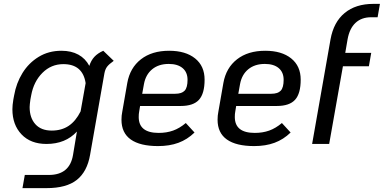

<svg xmlns="http://www.w3.org/2000/svg" viewBox="-20 -743 1981 991"><path d="M567 -429Q543 -412 533 -399Q523 -386 519 -365L445 56Q430 143 376.5 185.5Q323 228 220 228H96L108 160H232Q340 160 357 56L377 -64Q318 0 220 0Q138 0 91 -49.5Q44 -99 44 -179Q44 -200 49 -230L53 -251Q64 -314 96 -366Q128 -418 179.5 -449.5Q231 -481 297 -481Q348 -481 384.5 -461Q421 -441 441 -403Q450 -431 467 -449.5Q484 -468 513 -481ZM396 -168 422 -314Q407 -412 307 -412Q244 -412 199 -367Q154 -322 141 -251L137 -230Q133 -202 133 -190Q133 -135 162.5 -102Q192 -69 247 -69Q298 -69 334.5 -93.5Q371 -118 396 -168Z M698 -165Q696 -156 696 -139Q696 -57 799 -57Q840 -57 873.5 -69Q907 -81 939 -108L984 -59Q947 -23 901 -6Q855 11 796 11Q703 11 655 -23Q607 -57 607 -125Q607 -147 611 -166L637 -315Q651 -393 707.5 -437Q764 -481 853 -481Q938 -481 987 -441.5Q1036 -402 1036 -332Q1036 -260 1007 -228Q978 -196 913 -196H703ZM723 -309 714 -259H884Q918 -259 933 -275Q948 -291 948 -331Q948 -370 922.5 -391.5Q897 -413 851 -413Q799 -413 765.5 -385.5Q732 -358 723 -309Z M1194 -165Q1192 -156 1192 -139Q1192 -57 1295 -57Q1336 -57 1369.5 -69Q1403 -81 1435 -108L1480 -59Q1443 -23 1397 -6Q1351 11 1292 11Q1199 11 1151 -23Q1103 -57 1103 -125Q1103 -147 1107 -166L1133 -315Q1147 -393 1203.5 -437Q1260 -481 1349 -481Q1434 -481 1483 -441.5Q1532 -402 1532 -332Q1532 -260 1503 -228Q1474 -196 1409 -196H1199ZM1219 -309 1210 -259H1380Q1414 -259 1429 -275Q1444 -291 1444 -331Q1444 -370 1418.5 -391.5Q1393 -413 1347 -413Q1295 -413 1261.5 -385.5Q1228 -358 1219 -309Z M1941 -723 1929 -654H1896Q1846 -654 1815 -625Q1784 -596 1774 -540L1762 -470H1896L1884 -401H1750L1679 0H1591L1686 -540Q1702 -629 1759 -676Q1816 -723 1907 -723Z"/></svg>

Font: KoHo Medium
Style: Italic
Weight: 500
Italic angle: -10°
Designer: Cadson Demak & Katatrad Team
Foundry: Cadson Demak Co.,Ltd.
Version: Version 1.000